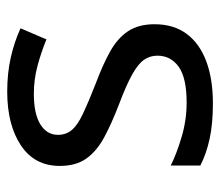

<svg xmlns="http://www.w3.org/2000/svg" viewBox="-58 -528 596 519"><g transform="rotate(-90 239.5 -268.0)"><path d="M434 -148Q434 -96 408 -61Q382 -26 334 -8Q286 10 220 10Q164 10 123.5 1Q83 -8 52 -24V-104Q84 -88 129.5 -74.5Q175 -61 222 -61Q289 -61 319 -82.5Q349 -104 349 -140Q349 -160 338 -176Q327 -192 298.5 -208Q270 -224 217 -244Q165 -264 128 -284Q91 -304 71 -332Q51 -360 51 -404Q51 -472 106.5 -509Q162 -546 252 -546Q301 -546 343.5 -536.5Q386 -527 423 -510L393 -440Q359 -454 322 -464Q285 -474 246 -474Q192 -474 163.5 -456.5Q135 -439 135 -409Q135 -387 148 -371.5Q161 -356 191.5 -341.5Q222 -327 273 -307Q324 -288 360 -268Q396 -248 415 -219.5Q434 -191 434 -148Z"/></g></svg>

Font: Noto Sans Hebrew
Style: Regular
Weight: 400
Designer: Monotype Design Team
Foundry: Monotype Imaging Inc.
Version: Version 2.003;January 10, 2023;FontCreator 14.0.0.2877 64-bi